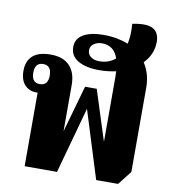

<svg xmlns="http://www.w3.org/2000/svg" viewBox="-87 -861 837 941"><g transform="rotate(10 331.5 -390.0)"><path d="M455 6 350 -330 259 0H98V-366Q94 -366 90 -366Q56 -366 33.5 -390Q11 -414 11 -460Q11 -508 40 -534.5Q69 -561 130 -561Q191 -561 223.5 -527.5Q256 -494 256 -431V-202L322 -435H380L460 -185V-507Q460 -523 459 -536Q419 -527 374 -527Q310 -527 270.5 -549.5Q231 -572 231 -617Q231 -659 268 -680Q305 -701 368 -701Q404 -701 435 -695Q466 -689 491 -679Q501 -722 496 -779Q552 -790 580.5 -782.5Q609 -775 619.5 -756Q630 -737 630 -712Q630 -681 618 -653Q606 -625 584 -603Q618 -551 618 -482V-63L564 6ZM310 -615Q310 -594 326.5 -582Q343 -570 368 -570Q416 -570 448 -598Q437 -630 416.5 -644.5Q396 -659 368 -659Q344 -659 327 -647Q310 -635 310 -615ZM101 -409Q142 -409 142 -459Q142 -509 101 -509Q60 -509 60 -459Q60 -409 101 -409Z"/></g></svg>

Font: Noto Serif Thai Condensed Black
Style: Regular
Weight: 900
Width: 3
Designer: Monotype Design Team
Foundry: Monotype Imaging Inc.
Version: Version 2.002; ttfautohint (v1.8.4.7-5d5b)